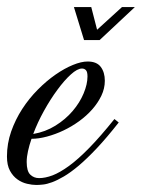

<svg xmlns="http://www.w3.org/2000/svg" viewBox="-93 -526 404 546"><path d="M18.1 -19.5Q35.6 -19.5 56.4 -27.3Q77.1 -35.2 103.3 -54.2Q129.4 -73.2 161.1 -105.7Q192.9 -138.2 232.4 -187.5L244.6 -177.7Q210.9 -134.8 182.6 -104.7Q154.3 -74.7 130.9 -54.9Q107.4 -35.2 88.6 -24.2Q69.8 -13.2 55.2 -7.8Q40.5 -2.4 29.3 -1.2Q18.1 0 10.3 0Q-1.5 0 -16.1 -3.4Q-30.8 -6.8 -43.5 -15.9Q-56.2 -24.9 -64.7 -40.5Q-73.2 -56.2 -73.2 -81.1Q-73.2 -117.7 -61.3 -151.9Q-49.3 -186 -29.8 -216.1Q-10.3 -246.1 14.4 -271Q39.1 -295.9 64.7 -313.7Q90.3 -331.5 114.3 -341.3Q138.2 -351.1 156.2 -351.1Q182.1 -351.1 193.6 -335.7Q205.1 -320.3 205.1 -296.4Q205.1 -274.4 195.3 -253.9Q185.5 -233.4 169.4 -215.1Q153.3 -196.8 132.1 -181.4Q110.8 -166 87.6 -155Q64.5 -144 40.8 -137.7Q17.1 -131.3 -3.4 -131.3Q-9.8 -112.8 -13.4 -96.2Q-17.1 -79.6 -17.1 -65.4Q-17.1 -39.1 -6.8 -29.3Q3.4 -19.5 18.1 -19.5ZM140.1 -331.1Q127 -331.1 108.4 -314.2Q89.8 -297.4 70.1 -270.5Q50.3 -243.7 32 -210.7Q13.7 -177.7 1.5 -145Q36.1 -150.9 64.7 -168.7Q93.3 -186.5 113.5 -210.2Q133.8 -233.9 144.8 -260.3Q155.8 -286.6 155.8 -308.6Q155.8 -321.8 151.4 -326.4Q147 -331.1 140.1 -331.1ZM166.5 -505.9 183.1 -441.4 253.9 -505.9H290.5L190.4 -412.1H146L117.2 -505.9Z"/></svg>

Font: Dynalight
Style: Regular
Weight: 400
Version: Version 1.000